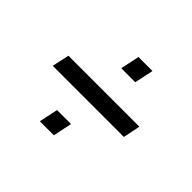

<svg xmlns="http://www.w3.org/2000/svg" viewBox="-107 -616 727 727"><g transform="rotate(45 256.0 -253.0)"><path d="M250 -395 266 -471H341L325 -395ZM60 -218 75 -287H455L441 -218ZM174 -35 190 -111H265L249 -35Z"/></g></svg>

Font: Saira Semi Condensed
Style: Italic
Weight: 400
Width: 4
Italic angle: -12°
Designer: Hector Gatti with collaboration of the Omnibus-Type team
Foundry: Omnibus-Type
Version: Version 1.001; ttfautohint (v1.8)